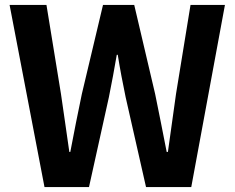

<svg xmlns="http://www.w3.org/2000/svg" viewBox="-20 -761 955 781"><path d="M161 0H342L423 -366C435 -424 445 -481 455 -538H459C468 -481 479 -424 491 -366L574 0H758L895 -741H755L696 -379C685 -302 674 -223 663 -143H658C642 -223 627 -303 611 -379L526 -741H399L313 -379C297 -302 281 -223 266 -143H262C251 -223 239 -301 228 -379L169 -741H19Z"/></svg>

Font: DAIFUKU Sans JP
Style: Bold
Weight: 700
Designer: Original font ‘Source Han Sans JP’ : Ryoko NISHIZUKA  (kana, bopomofo & ideographs); Paul D. Hunt (Latin, Greek & Cyrill
Foundry: Daifuku
Version: Version 1.001